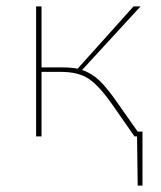

<svg xmlns="http://www.w3.org/2000/svg" viewBox="-20 -427 505 601"><path d="M411 -15H426V154H411L409 0H401L332 -99Q290 -159 257.5 -180.5Q225 -202 171 -202H110V0H93V-407H110V-216H174Q203 -216 223 -212L398 -407H420L237 -208Q267 -198 291.5 -174.5Q316 -151 347 -106Z"/></svg>

Font: EauTestText Thin
Style: Italic
Weight: 250
Italic angle: -12°
Designer: Christian Thalmann (Catharsis Fonts)
Version: Version 0.001;PS 000.001;hotconv 1.0.88;makeotf.lib2.5.64775